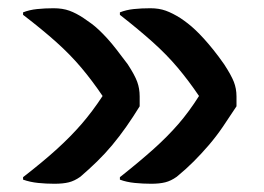

<svg xmlns="http://www.w3.org/2000/svg" viewBox="-20 -533 640 466"><path d="M271 -497V-503Q286 -509 304.5 -511Q323 -513 345 -513Q366 -513 382.5 -507Q399 -501 418 -489Q427 -483 436 -476Q445 -469 454.5 -460Q464 -451 474.5 -439.5Q485 -428 497.5 -412.5Q510 -397 524 -377Q541 -351 547.5 -334.5Q554 -318 554 -299Q554 -293 554 -287Q554 -281 554 -275Q537 -249 521 -225.5Q505 -202 487 -181Q469 -160 450 -141Q431 -122 409 -104Q395 -94 381 -90.5Q367 -87 347 -87Q327 -87 307 -89Q287 -91 271 -97V-103Q319 -141 353 -171.5Q387 -202 413 -232Q439 -262 463 -300Q438 -337 411.5 -368.5Q385 -400 351 -430.5Q317 -461 271 -497ZM36 -497V-503Q51 -509 70 -511Q89 -513 110 -513Q132 -513 148.5 -507Q165 -501 183 -489Q192 -483 201.5 -476Q211 -469 220.5 -460Q230 -451 240.5 -439.5Q251 -428 263 -412.5Q275 -397 290 -377Q307 -351 313 -334.5Q319 -318 319 -299Q319 -293 319 -287Q319 -281 319 -275Q303 -249 286.5 -225.5Q270 -202 252.5 -181Q235 -160 215.5 -141Q196 -122 175 -104Q161 -94 147 -90.5Q133 -87 112 -87Q92 -87 72.5 -89Q53 -91 36 -97V-103Q85 -141 118.5 -171.5Q152 -202 178 -232Q204 -262 229 -300Q204 -337 177.5 -368.5Q151 -400 117 -430.5Q83 -461 36 -497Z"/></svg>

Font: Recursive Casual Medium
Style: Regular
Weight: 500
Version: Version 1.047